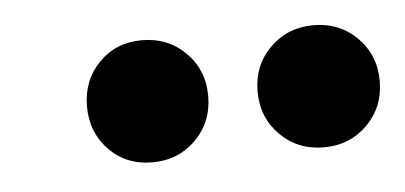

<svg xmlns="http://www.w3.org/2000/svg" viewBox="-27 -736 449 213"><g transform="rotate(-5 197.5 -629.0)"><path d="M136 -561Q107 -561 88 -580.5Q69 -600 69 -629Q69 -658 88 -677.5Q107 -697 136 -697Q165 -697 184.5 -677.5Q204 -658 204 -629Q204 -600 184.5 -580.5Q165 -561 136 -561ZM327 -561Q298 -561 278.5 -580.5Q259 -600 259 -629Q259 -658 278.5 -677.5Q298 -697 327 -697Q356 -697 375.5 -677.5Q395 -658 395 -629Q395 -600 375.5 -580.5Q356 -561 327 -561Z"/></g></svg>

Font: DM Sans 24pt Black
Style: Italic
Weight: 900
Italic angle: -10°
Designer: Colophon Foundry, Jonny Pinhorn
Foundry: Colophon Foundry
Version: Version 4.004;gftools[0.9.30]